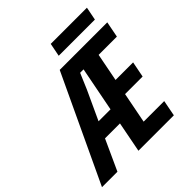

<svg xmlns="http://www.w3.org/2000/svg" viewBox="-260 -962 1121 1121"><g transform="rotate(-45 300.0 -401.5)"><path d="M286.1 -189H162.6L76.2 0H-51.3L258.3 -658.7H650.9L631.8 -560.1H481L447.3 -386.7H592.3L573.2 -289.1H428.2L391.1 -98.6H561L542 0H249.5ZM358.9 -562.5H330.6L289.1 -464.8L206.5 -286.1H305.2ZM328.6 -803.2H627.4L611.3 -721.2H312.5Z"/></g></svg>

Font: Cousine
Style: Bold Italic
Weight: 700
Italic angle: -12°
Monospace: yes
Designer: Steve Matteson
Foundry: Ascender Corporation
Version: Version 1.20